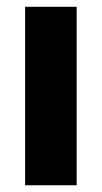

<svg xmlns="http://www.w3.org/2000/svg" viewBox="-20 -551 302 571"><path d="M54.7 0V-530.8H208V0Z"/></svg>

Font: Epilogue
Style: Bold
Weight: 700
Designer: Tyler Finck
Foundry: Etcetera Type Co
Version: Version 2.112